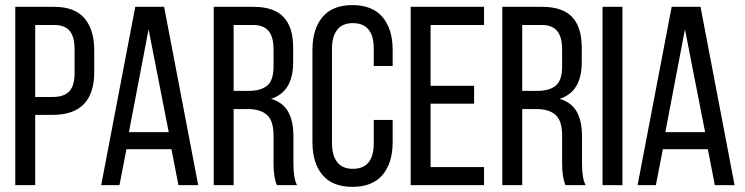

<svg xmlns="http://www.w3.org/2000/svg" viewBox="-20 -727 2926 754"><path d="M40 0V-700.2H192.9Q272.9 -700.2 311.5 -655.5Q350.1 -610.8 350.1 -528.8V-444.8Q350.1 -275.9 187 -275.9H118.2V0ZM118.2 -346.2H187Q231.4 -346.2 252.2 -368.4Q272.9 -390.6 272.9 -439.9V-533.2Q272.9 -582 253.9 -605.5Q234.9 -628.9 192.9 -628.9H118.2Z M377.4 0 511.2 -700.2H624.5L758.3 0H680.7L653.3 -141.1H476.6L449.2 0ZM486.3 -208H642.6L563.5 -611.8Z M819.3 0V-700.2H975.1Q1056.2 -700.2 1093.8 -659.9Q1131.3 -619.6 1131.3 -540V-482.9Q1131.3 -366.2 1044.4 -338.9Q1090.8 -325.2 1111.6 -288.3Q1132.3 -251.5 1132.3 -192.9V-84Q1132.3 -25.9 1146.5 0H1067.4Q1054.2 -30.3 1054.2 -85V-194.8Q1054.2 -252 1028.8 -275.4Q1003.4 -298.8 952.1 -298.8H897.5V0ZM897.5 -370.1H955.1Q1004.9 -370.1 1029.5 -390.9Q1054.2 -411.6 1054.2 -465.8V-533.2Q1054.2 -581.5 1034.9 -605.2Q1015.6 -628.9 973.1 -628.9H897.5Z M1207 -168.9V-530.8Q1207 -612.8 1246.3 -659.9Q1285.6 -707 1363.8 -707Q1442.4 -707 1482.2 -659.9Q1522 -612.8 1522 -530.8V-467.8H1447.8V-535.2Q1447.8 -636.2 1365.7 -636.2Q1324.7 -636.2 1304.2 -609.9Q1283.7 -583.5 1283.7 -535.2V-165Q1283.7 -116.7 1304.2 -90.3Q1324.7 -64 1365.7 -64Q1447.8 -64 1447.8 -165V-255.9H1522V-168.9Q1522 -86.9 1482.2 -40Q1442.4 6.8 1363.8 6.8Q1285.6 6.8 1246.3 -40Q1207 -86.9 1207 -168.9Z M1592.8 0V-700.2H1880.9V-628.9H1670.9V-390.1H1841.8V-319.8H1670.9V-70.8H1880.9V0Z M1952.6 0V-700.2H2108.4Q2189.5 -700.2 2227.1 -659.9Q2264.6 -619.6 2264.6 -540V-482.9Q2264.6 -366.2 2177.7 -338.9Q2224.1 -325.2 2244.9 -288.3Q2265.6 -251.5 2265.6 -192.9V-84Q2265.6 -25.9 2279.8 0H2200.7Q2187.5 -30.3 2187.5 -85V-194.8Q2187.5 -252 2162.1 -275.4Q2136.7 -298.8 2085.4 -298.8H2030.8V0ZM2030.8 -370.1H2088.4Q2138.2 -370.1 2162.8 -390.9Q2187.5 -411.6 2187.5 -465.8V-533.2Q2187.5 -581.5 2168.2 -605.2Q2148.9 -628.9 2106.4 -628.9H2030.8Z M2346.2 0V-700.2H2424.3V0Z M2483.9 0 2617.7 -700.2H2731L2864.7 0H2787.1L2759.8 -141.1H2583L2555.7 0ZM2592.8 -208H2749L2669.9 -611.8Z"/></svg>

Font: Bebas Neue Regular
Style: Regular
Weight: 400
Designer: Ryoichi Tsunekawa
Foundry: Ryoichi Tsunekawa
Version: Version 001.003